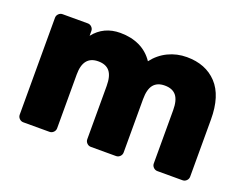

<svg xmlns="http://www.w3.org/2000/svg" viewBox="-88 -699 1107 868"><g transform="rotate(20 465.5 -265.0)"><path d="M851 0H730Q719 0 711 -8Q703 -16 703 -27V-283Q703 -331 685 -353Q667 -375 630 -375Q594 -375 576 -353Q558 -331 558 -283V-27Q558 -16 550 -8Q542 0 531 0H410Q399 0 391 -8Q383 -16 383 -27V-283Q383 -331 365 -353Q347 -375 310 -375Q238 -375 238 -286V-27Q238 -16 230 -8Q222 0 211 0H85Q74 0 66 -8Q58 -16 58 -27V-493Q58 -504 66 -512Q74 -520 85 -520H206Q217 -520 225 -512Q233 -504 233 -493V-470Q280 -530 360 -530Q412 -530 453 -510.5Q494 -491 520 -452Q549 -490 590.5 -510Q632 -530 680 -530Q771 -530 824.5 -473Q878 -416 878 -302V-27Q878 -16 870 -8Q862 0 851 0Z"/></g></svg>

Font: Hezaedrus
Style: Bold
Weight: 700
Designer: Hubert & Fischer
Foundry: Hubert & Fischer
Version: Version 1.10;September 3, 2019;FontCreator 11.5.0.2425 64-bi